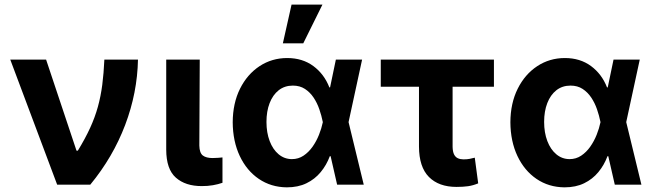

<svg xmlns="http://www.w3.org/2000/svg" viewBox="-20 -806 2860 838"><path d="M229.5 0 24.8 -545.9H181.2L313.9 -148.4H319.7Q352.1 -201.4 373.4 -247.9Q394.7 -294.4 407.3 -340.2Q419.9 -386 426.4 -436.1Q432.8 -486.1 435.5 -545.9H582.2Q579.5 -401.3 526.3 -260.7Q473.1 -120.2 374 0Z M705.5 -545.9H851.8L850 -170.5Q850.8 -138.3 865.4 -127.2Q880 -116.2 907.8 -116.2Q922 -116.2 932.3 -117.2Q942.7 -118.2 951 -118.9V-8.2Q932.3 -1.6 909.3 2.4Q886.2 6.4 860.9 6.2Q789.6 6.4 747.6 -30.6Q705.6 -67.6 705.5 -152.9Z M1231.6 11.7Q1163 11 1109.8 -25.1Q1056.5 -61.3 1026.4 -125.3Q996.2 -189.4 995.7 -272.5Q996.2 -355.9 1027.6 -418.8Q1059.1 -481.8 1112.9 -517.3Q1166.8 -552.7 1233.6 -552.7Q1300 -552.7 1347.5 -517.8Q1394.9 -482.8 1417.6 -424.4H1463.7L1501 -274.4L1567.6 0H1451.4L1388.7 -274.4Q1383.3 -301.5 1373.7 -329.2Q1364.2 -356.8 1348.7 -380.1Q1333.2 -403.3 1310.9 -417.9Q1288.7 -432.4 1258.2 -432.4Q1222.3 -432.4 1196.4 -412.1Q1170.6 -391.7 1156.8 -356Q1143 -320.3 1143 -273.8Q1143 -227.1 1157 -190.3Q1171 -153.6 1196 -132.7Q1221.1 -111.7 1253.9 -111.5Q1282.3 -111.5 1304.8 -126.6Q1327.3 -141.7 1344.3 -165.8Q1361.2 -189.9 1372.3 -217.9Q1383.4 -245.8 1388.7 -271.5L1445.9 -545.9H1560.4L1501 -271.5L1463.7 -124.2H1419.5Q1405.1 -85.5 1379.7 -54.8Q1354.3 -24 1317.7 -6.2Q1281.1 11.7 1231.6 11.7ZM1214.6 -617 1252.5 -785.9H1387.3L1303.7 -617Z M2135.8 -545.9V-427.3H1641.9V-545.9ZM1808.7 -545.9H1955.4V-165.2Q1955.9 -144.1 1961.7 -132.2Q1967.6 -120.3 1978.2 -115.4Q1988.9 -110.5 2003 -110.4Q2019.5 -110.5 2029.8 -112.7Q2040 -114.9 2052.2 -117.8L2067.1 -5.7Q2044.7 3.6 2023.1 6.7Q2001.5 9.8 1972.6 9.8Q1895.1 9.8 1852 -33.7Q1808.9 -77.2 1808.7 -166.6Z M2443.6 11.7Q2374.9 11 2321.7 -25.1Q2268.5 -61.3 2238.3 -125.3Q2208.1 -189.4 2207.6 -272.5Q2208.1 -355.9 2239.6 -418.8Q2271 -481.8 2324.9 -517.3Q2378.7 -552.7 2445.5 -552.7Q2511.9 -552.7 2559.4 -517.8Q2606.8 -482.8 2629.5 -424.4H2675.6L2712.9 -274.4L2779.5 0H2663.3L2600.6 -274.4Q2595.2 -301.5 2585.6 -329.2Q2576.1 -356.8 2560.6 -380.1Q2545.1 -403.3 2522.9 -417.9Q2500.6 -432.4 2470.1 -432.4Q2434.2 -432.4 2408.3 -412.1Q2382.5 -391.7 2368.7 -356Q2354.9 -320.3 2354.9 -273.8Q2354.9 -227.1 2368.9 -190.3Q2382.9 -153.6 2408 -132.7Q2433 -111.7 2465.8 -111.5Q2494.2 -111.5 2516.7 -126.6Q2539.3 -141.7 2556.2 -165.8Q2573.1 -189.9 2584.2 -217.9Q2595.3 -245.8 2600.6 -271.5L2657.8 -545.9H2772.3L2712.9 -271.5L2675.6 -124.2H2631.4Q2617 -85.5 2591.6 -54.8Q2566.2 -24 2529.6 -6.2Q2493 11.7 2443.6 11.7Z"/></svg>

Font: Inter
Style: Regular
Weight: 400
Designer: Rasmus Andersson
Foundry: rsms
Version: Version 4.000;git-8c9346024